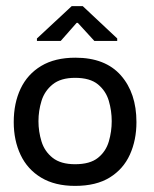

<svg xmlns="http://www.w3.org/2000/svg" viewBox="-20 -599 505 629"><path d="M226 10Q160 10 115 -17Q70 -44 47.5 -91.5Q25 -139 25 -199Q25 -261 47.5 -308.5Q70 -356 115 -383Q160 -410 227 -410Q325 -410 376 -352Q427 -294 427 -199Q427 -140 405.5 -92.5Q384 -45 339.5 -17.5Q295 10 226 10ZM226 -61Q275 -61 301 -82Q327 -103 336.5 -135.5Q346 -168 346 -202Q346 -236 336.5 -268.5Q327 -301 301 -322.5Q275 -344 226 -344Q179 -344 152.5 -322.5Q126 -301 116 -268.5Q106 -236 106 -202Q106 -168 116 -135.5Q126 -103 152.5 -82Q179 -61 226 -61ZM101 -465V-473L215 -579H251L364 -473V-465H289L235 -524H231L179 -465Z"/></svg>

Font: Darker Grotesque SemiBold
Style: Regular
Weight: 600
Designer: Gabriel Lam
Foundry: TypeRant
Version: Version 1.000;gftools[0.9.28]